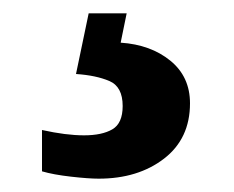

<svg xmlns="http://www.w3.org/2000/svg" viewBox="-20 -29 351 288"><path d="M128 239Q113 239 86.5 236Q60 233 43 228V166Q79 174 106 174Q133 174 148.5 165Q164 156 164 130Q164 101 144 92.5Q124 84 94 82L113 -9H170L161 35Q206 38 235.5 62Q265 86 265 126Q265 179 226 209Q187 239 128 239Z"/></svg>

Font: Noto Serif Myanmar SemiCondensed ExtraBold
Style: Regular
Weight: 800
Width: 4
Designer: Ben Mitchell and the Monotype Design Team
Foundry: Monotype Imaging Inc.
Version: Version 2.106; ttfautohint (v1.8.4.7-5d5b)